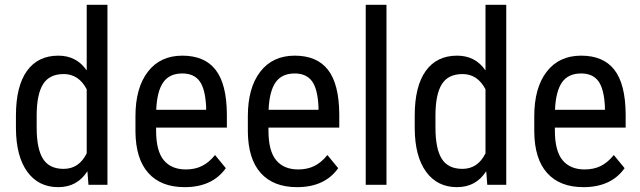

<svg xmlns="http://www.w3.org/2000/svg" viewBox="-20 -770 2666 800"><path d="M46.4 -288.1Q46.4 -410.2 92 -474.1Q137.7 -538.1 223.1 -538.1Q298.8 -538.1 341.3 -476.6V-750H427.7V0H348.6L344.2 -56.6Q301.8 9.8 222.7 9.8Q140.6 9.8 94 -54Q47.4 -117.7 46.4 -233.9ZM132.8 -238.8Q132.8 -149.9 159.2 -108.2Q185.5 -66.4 245.1 -66.4Q309.6 -66.4 341.3 -131.3V-397.9Q308.1 -461.4 245.6 -461.4Q186 -461.4 159.7 -419.7Q133.3 -377.9 132.8 -291.5Z M749.5 9.8Q650.9 9.8 598.1 -49.1Q545.4 -107.9 544.4 -221.7V-285.6Q544.4 -403.8 595.9 -470.9Q647.5 -538.1 739.7 -538.1Q832.5 -538.1 878.4 -479Q924.3 -419.9 925.3 -294.9V-238.3H630.4V-226.1Q630.4 -141.1 662.4 -102.5Q694.3 -64 754.4 -64Q792.5 -64 821.5 -78.4Q850.6 -92.8 876 -124L920.9 -69.3Q864.7 9.8 749.5 9.8ZM739.7 -463.9Q686 -463.9 660.2 -427Q634.3 -390.1 630.9 -312.5H838.9V-324.2Q835.4 -399.4 811.8 -431.6Q788.1 -463.9 739.7 -463.9Z M1217.8 9.8Q1119.1 9.8 1066.4 -49.1Q1013.7 -107.9 1012.7 -221.7V-285.6Q1012.7 -403.8 1064.2 -470.9Q1115.7 -538.1 1208 -538.1Q1300.8 -538.1 1346.7 -479Q1392.6 -419.9 1393.6 -294.9V-238.3H1098.6V-226.1Q1098.6 -141.1 1130.6 -102.5Q1162.6 -64 1222.7 -64Q1260.7 -64 1289.8 -78.4Q1318.8 -92.8 1344.2 -124L1389.2 -69.3Q1333 9.8 1217.8 9.8ZM1208 -463.9Q1154.3 -463.9 1128.4 -427Q1102.5 -390.1 1099.1 -312.5H1307.1V-324.2Q1303.7 -399.4 1280 -431.6Q1256.3 -463.9 1208 -463.9Z M1590.3 0H1503.9V-750H1590.3Z M1708 -288.1Q1708 -410.2 1753.7 -474.1Q1799.3 -538.1 1884.8 -538.1Q1960.4 -538.1 2002.9 -476.6V-750H2089.4V0H2010.3L2005.9 -56.6Q1963.4 9.8 1884.3 9.8Q1802.2 9.8 1755.6 -54Q1709 -117.7 1708 -233.9ZM1794.4 -238.8Q1794.4 -149.9 1820.8 -108.2Q1847.2 -66.4 1906.7 -66.4Q1971.2 -66.4 2002.9 -131.3V-397.9Q1969.7 -461.4 1907.2 -461.4Q1847.7 -461.4 1821.3 -419.7Q1794.9 -377.9 1794.4 -291.5Z M2411.1 9.8Q2312.5 9.8 2259.8 -49.1Q2207 -107.9 2206.1 -221.7V-285.6Q2206.1 -403.8 2257.6 -470.9Q2309.1 -538.1 2401.4 -538.1Q2494.1 -538.1 2540 -479Q2585.9 -419.9 2586.9 -294.9V-238.3H2292V-226.1Q2292 -141.1 2324 -102.5Q2356 -64 2416 -64Q2454.1 -64 2483.2 -78.4Q2512.2 -92.8 2537.6 -124L2582.5 -69.3Q2526.4 9.8 2411.1 9.8ZM2401.4 -463.9Q2347.7 -463.9 2321.8 -427Q2295.9 -390.1 2292.5 -312.5H2500.5V-324.2Q2497.1 -399.4 2473.4 -431.6Q2449.7 -463.9 2401.4 -463.9Z"/></svg>

Font: TypoPRO Roboto
Style: Regular
Weight: 400
Designer: Google
Version: Version 2.136; 2016